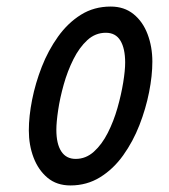

<svg xmlns="http://www.w3.org/2000/svg" viewBox="-20 -558 517 586"><path d="M195 8Q245 8 285.5 -17Q326 -42 356 -84Q386 -126 405.5 -176Q425 -226 435 -276.5Q445 -327 445 -370Q445 -415 430.5 -453.5Q416 -492 387.5 -515Q359 -538 318 -538Q267 -538 227 -513Q187 -488 157 -446Q127 -404 107.5 -354Q88 -304 78 -253.5Q68 -203 68 -160Q68 -115 82.5 -77Q97 -39 125 -15.5Q153 8 195 8ZM362 -367Q362 -343 356 -306Q350 -269 338.5 -228.5Q327 -188 309 -152.5Q291 -117 266.5 -95Q242 -73 211 -73Q182 -73 167 -96Q152 -119 152 -162Q152 -185 157.5 -222Q163 -259 174.5 -300Q186 -341 204 -377Q222 -413 246.5 -435.5Q271 -458 303 -458Q333 -458 347.5 -434Q362 -410 362 -367Z"/></svg>

Font: Lisu Bosa Medium
Style: Italic
Weight: 500
Italic angle: -19°
Designer: David Morse, Annie Olsen, Victor Gaultney, Frank Grießhammer (Latin)
Foundry: SIL International
Version: Version 2.000